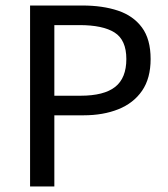

<svg xmlns="http://www.w3.org/2000/svg" viewBox="-20 -676 608 696"><path d="M89 0V-656H279Q352 -656 407.5 -637.5Q463 -619 494.5 -576.5Q526 -534 526 -462Q526 -392 495 -347Q464 -302 409 -280Q354 -258 283 -258H177V0ZM177 -329H272Q357 -329 397.5 -361Q438 -393 438 -462Q438 -531 395.5 -558Q353 -585 268 -585H177Z"/></svg>

Font: Assistant Medium
Style: Regular
Weight: 500
Designer: Hebrew By Ben Nathan, Latin by Paul Hunt
Version: Version 3.000